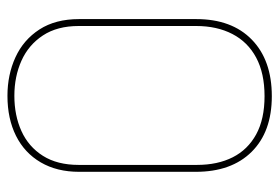

<svg xmlns="http://www.w3.org/2000/svg" viewBox="-140 -616 767 528"><g transform="rotate(90 244.0 -352.5)"><path d="M33 -508V-186Q33 -121 61.5 -77Q90 -33 138 -11Q186 11 244 11Q307 11 354 -12.5Q401 -36 427 -80.5Q453 -125 453 -186V-507Q453 -605 398 -660.5Q343 -716 245 -716Q146 -716 89.5 -661Q33 -606 33 -508ZM52 -185V-508Q52 -565 74 -607.5Q96 -650 139 -673Q182 -696 245 -696Q308 -696 350 -673Q392 -650 413 -608.5Q434 -567 434 -510V-185Q434 -126 409 -86.5Q384 -47 341 -27.5Q298 -8 244 -8Q191 -8 147.5 -27.5Q104 -47 78 -86.5Q52 -126 52 -185Z"/></g></svg>

Font: Advent Pro Thin
Style: Regular
Weight: 250
Version: Version 3.000